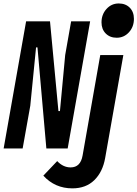

<svg xmlns="http://www.w3.org/2000/svg" viewBox="-62 -836 774 1081"><path d="M-41.5 0 85 -716H219.5L267 -210.5H275.5L305 -526L338.5 -716H445.5L319 0H199L149 -569H141L108.5 -240.5L65.5 0ZM345.5 224.5Q247.5 224.5 182 153L260 71Q293.5 106.5 335.5 106.5Q391.5 106.5 403 39.5L502.5 -526H632.5L530 54Q516 132.5 468.8 178.5Q421.5 224.5 345.5 224.5ZM595 -623.5Q557 -623.5 533.2 -647.5Q509.5 -671.5 509.5 -710Q509.5 -754.5 537.5 -785.5Q565.5 -816.5 606.5 -816.5Q645 -816.5 668.5 -792.8Q692 -769 692 -730Q692 -685 664 -654.2Q636 -623.5 595 -623.5Z"/></svg>

Font: Google Sans Code
Style: Italic
Weight: 400
Italic angle: -10°
Monospace: yes
Designer: Google Sans Code Authors
Foundry: Google LLC
Version: Version 6.000